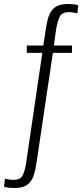

<svg xmlns="http://www.w3.org/2000/svg" viewBox="-30 -807 420 966"><path d="M42 139Q29 139 15 137.5Q1 136 -10 132L-5 92Q5 94 16 96Q27 98 37 98Q71 98 83 77Q95 56 102 9L183 -541H105V-578H188L200 -658Q205 -694 214.5 -723.5Q224 -753 246.5 -770Q269 -787 312 -787Q325 -787 339 -785.5Q353 -784 364 -780L359 -740Q349 -742 338 -744Q327 -746 317 -746Q283 -746 271.5 -725Q260 -704 252 -657L241 -578H332V-541H236L154 10Q149 46 139.5 75.5Q130 105 108 122Q86 139 42 139Z"/></svg>

Font: Oswald ExtraLight
Style: Regular
Weight: 250
Designer: Vernon Adams
Foundry: Vernon Adams
Version: Version 4.100; ttfautohint (v1.8.1.43-b0c9)